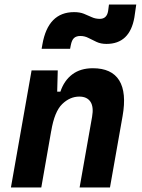

<svg xmlns="http://www.w3.org/2000/svg" viewBox="-20 -829 626 849"><path d="M28.3 0 119.6 -517.6H235.4L232.9 -423.8H247.1Q263.7 -473.1 299.8 -500.2Q335.9 -527.3 390.6 -527.3Q473.6 -527.3 507.1 -473.6Q540.5 -419.9 522 -315.4L466.3 0H332L387.2 -312.5Q395 -356.4 379.9 -379.2Q364.7 -401.9 330.6 -401.9Q289.1 -401.9 254.9 -368.7Q220.7 -335.4 206.5 -249.5V-250.5L162.6 0ZM164.1 -613.3 167.5 -632.8Q192.4 -775.4 307.6 -775.4Q333 -775.4 351.1 -768.1Q369.1 -760.7 385.5 -753.2Q401.9 -745.6 421.4 -745.6Q452.1 -745.6 458 -779.8L461.9 -809.1H582.5L574.2 -752Q553.7 -634.8 450.7 -634.8Q425.8 -634.8 407 -643.6Q388.2 -652.3 371.3 -661.1Q354.5 -669.9 335.4 -669.9Q317.4 -669.9 307.4 -660.9Q297.4 -651.9 293 -628.9L290 -613.3Z"/></svg>

Font: Cascadia Code PL
Style: Bold Italic
Weight: 700
Italic angle: -10°
Monospace: yes
Designer: Aaron Bell
Foundry: Saja Typeworks
Version: Version 2404.023; ttfautohint (v1.8.4)